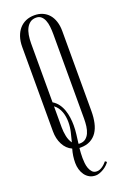

<svg xmlns="http://www.w3.org/2000/svg" viewBox="-168 -766 649 990"><g transform="rotate(-20 157.0 -270.5)"><path d="M253.9 126Q249 133.8 240.2 142.1Q231.4 150.4 220.5 157Q209.5 163.6 198 167.7Q186.5 171.9 176.8 171.9Q156.7 171.9 142.1 163.6Q127.4 155.3 117.7 141.6Q107.9 127.9 103 110.6Q98.1 93.3 98.1 75.2Q98.1 55.2 100.8 36.9Q103.5 18.6 108.9 0Q78.6 -13.7 62.3 -45.4Q45.9 -77.1 45.9 -117.2V-581.1Q45.9 -611.8 54.2 -636.2Q62.5 -660.6 77.4 -677.7Q92.3 -694.8 113.3 -703.9Q134.3 -712.9 160.2 -712.9Q185.1 -712.9 205.1 -704.1Q225.1 -695.3 239 -679.2Q252.9 -663.1 260.5 -639.6Q268.1 -616.2 268.1 -586.9V-147Q268.1 -112.8 261.7 -84Q255.4 -55.2 241.5 -34.4Q227.5 -13.7 205.3 -2Q183.1 9.8 151.9 9.8H145Q142.1 37.1 142.1 64Q142.1 75.7 143.6 91.3Q145 106.9 150.1 120.8Q155.3 134.8 164.3 144.3Q173.3 153.8 189 153.8Q197.8 153.8 205.6 150.6Q213.4 147.5 220.7 142.3Q228 137.2 234.1 131.1Q240.2 125 245.1 119.1ZM219.2 -586.9Q219.2 -608.9 217 -629.2Q214.8 -649.4 208.5 -664.8Q202.1 -680.2 191.4 -689.2Q180.7 -698.2 164.1 -698.2Q145 -698.2 132.1 -689Q119.1 -679.7 110.8 -664.1Q102.5 -648.4 98.9 -627.2Q95.2 -606 95.2 -582V-258.8Q113.3 -248 125.5 -231.2Q137.7 -214.4 144.5 -194.3Q151.4 -174.3 154.3 -152.8Q157.2 -131.3 157.2 -110.8Q157.2 -85.4 154.1 -61.3Q150.9 -37.1 147.9 -12.2Q149.4 -11.2 151.4 -11.2Q153.3 -11.2 155.8 -11.2Q174.8 -11.2 187.3 -21Q199.7 -30.8 206.8 -46.6Q213.9 -62.5 216.6 -82.8Q219.2 -103 219.2 -124ZM95.2 -121.1Q95.2 -96.7 100.3 -72.3Q105.5 -47.9 118.2 -30.8Q125 -56.6 131.1 -82.8Q137.2 -108.9 137.2 -136.2Q137.2 -149.9 135 -164.3Q132.8 -178.7 127.9 -192.1Q123 -205.6 115 -217Q106.9 -228.5 95.2 -236.8Z"/></g></svg>

Font: Bigelow Rules
Style: Regular
Weight: 400
Designer: Astigmatic (AOETI)
Foundry: Astigmatic (AOETI)
Version: Version 1.001